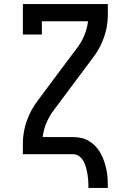

<svg xmlns="http://www.w3.org/2000/svg" viewBox="-20 -755 640 940"><path d="M413 165Q413 148 412 131.5Q411 115 408.5 99Q406 83 401.5 66.5Q397 50 389.5 35.5Q382 21 368.5 10.5Q355 0 338 0H92V-53Q92 -110 111.5 -164.5Q131 -219 166 -264L262 -393L358 -521Q379 -549 393 -582.5Q407 -616 411 -651H185V-586H92V-735H508V-682Q508 -625 488.5 -570.5Q469 -516 434 -471L242 -214Q221 -186 207 -152.5Q193 -119 189 -84H338Q359 -84 380 -79Q401 -74 419 -62.5Q437 -51 451 -35Q465 -19 475 0Q485 19 491.5 39.5Q498 60 502 80.5Q506 101 507 122.5Q508 144 508 165Z"/></svg>

Font: Iosevka Curly Slab MdEx
Style: Regular
Weight: 500
Width: 7
Monospace: yes
Designer: Belleve Invis
Foundry: Belleve Invis
Version: Version 11.1.0; ttfautohint (v1.8.3)